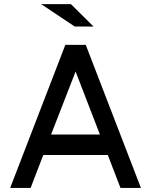

<svg xmlns="http://www.w3.org/2000/svg" viewBox="-20 -920 740 940"><path d="M399.9 -700.2 669.9 0H569.8L507.8 -161.1H191.9L129.9 0H29.8L299.8 -700.2ZM230 -261.2H469.2L350.1 -569.8ZM438 -790H346.2L181.2 -899.9H327.1Z"/></svg>

Font: Aldrich
Style: Regular
Weight: 400
Designer: Matthew Desmond
Foundry: Matthew Desmond
Version: Version 1.002 2011